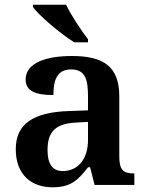

<svg xmlns="http://www.w3.org/2000/svg" viewBox="-20 -786 627 816"><path d="M296 -606H354V-619C325 -657 282 -721 261 -766H120V-756C145 -721 237 -642 296 -606ZM203 10C281 10 311 -20 354 -75H363L382 0H551V-49H548C503 -49 487 -65 487 -121V-377C487 -503 420 -548 286 -548C178 -548 89 -520 89 -448C89 -400 129 -382 207 -382C207 -445 222 -491 282 -491C346 -491 354 -442 354 -374V-317L272 -314C121 -309 47 -259 47 -152C47 -42 115 10 203 10ZM247 -59C203 -59 182 -89 182 -148C182 -222 212 -261 303 -265L354 -268V-191C354 -111 312 -59 247 -59Z"/></svg>

Font: Noto Serif Oriya SemiBold
Style: Regular
Weight: 600
Designer: David Williams
Foundry: Google LLC, David Williams
Version: Version 1.051